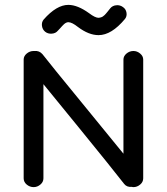

<svg xmlns="http://www.w3.org/2000/svg" viewBox="-20 -755 684 787"><path d="M118 12Q102 12 89.5 1.5Q77 -9 77 -24V-511Q77 -525 89.5 -535.5Q102 -546 118 -546H121Q141 -548 154 -533Q189 -488 312.5 -337.5Q436 -187 486 -125V-511Q486 -525 498.5 -535.5Q511 -546 527 -546Q542 -546 554.5 -535.5Q567 -525 567 -511V-24Q567 -9 554.5 1.5Q542 12 527 12Q523 12 521 11Q500 13 489 -1Q436 -69 304 -231Q172 -393 158 -410V-24Q158 -9 145.5 1.5Q133 12 118 12ZM384 -611Q344 -611 300 -644Q275 -664 260 -664Q256 -664 251.5 -662Q247 -660 242.5 -656Q238 -652 235 -648.5Q232 -645 226 -638.5Q220 -632 217 -629Q208 -618 192 -617Q176 -616 165 -625Q154 -634 152 -649Q150 -664 159 -675Q212 -735 260 -735Q298 -735 345 -701Q370 -682 384 -682Q387 -682 390.5 -683Q394 -684 397 -685Q400 -686 403.5 -689Q407 -692 409 -693.5Q411 -695 414.5 -699.5Q418 -704 420 -706Q422 -708 426 -713.5Q430 -719 432 -721Q441 -732 456.5 -733.5Q472 -735 484 -726Q496 -718 498.5 -703Q501 -688 492 -677Q437 -611 384 -611Z"/></svg>

Font: Hoogli Semibold
Style: Regular
Weight: 600
Designer: Anand Singh Naorem
Foundry: Brand New Type
Version: Version 1.00 b007